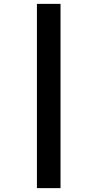

<svg xmlns="http://www.w3.org/2000/svg" viewBox="-20 -770 504 993"><path d="M171 -750H293V203H171Z"/></svg>

Font: Trirong
Style: Bold
Weight: 700
Designer: Katatrad Team
Foundry: CadsonDemak
Version: Version 1.001